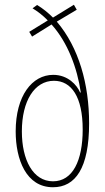

<svg xmlns="http://www.w3.org/2000/svg" viewBox="-20 -778 441 808"><path d="M136 -757 117 -743C137 -731 161 -713 181 -692L103 -644L115 -624L197 -675C265 -599 305 -492 320 -389H317C304 -420 266 -463 204 -463C115 -463 46 -375 46 -225C46 -107 90 10 203 10C297 10 355 -70 355 -259C355 -423 312 -578 219 -687L303 -737L291 -758L203 -704C183 -724 161 -742 136 -757ZM207 -438C281 -438 328 -370 328 -233C328 -102 286 -15 203 -15C119 -15 72 -105 72 -225C72 -353 125 -438 207 -438Z"/></svg>

Font: Noto Sans Bengali ExtraCondensed Thin
Style: Regular
Weight: 100
Width: 2
Designer: Joana Ranito - Universal Thirst; Jelle Bosma - Monotype Design Team
Foundry: Universal Thirst ehf.
Version: Version 3.000